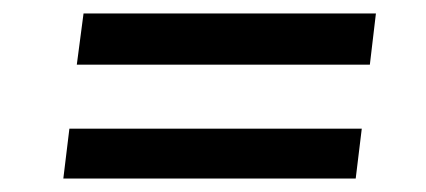

<svg xmlns="http://www.w3.org/2000/svg" viewBox="-20 -480 632 285"><path d="M74 -215 83 -289H517L508 -215ZM94 -384 104 -460H538L529 -384Z"/></svg>

Font: Aleo Medium
Style: Italic
Weight: 500
Italic angle: -7°
Designer: Alessio Laiso
Foundry: Alessio Laiso
Version: Version 2.001;gftools[0.9.29]